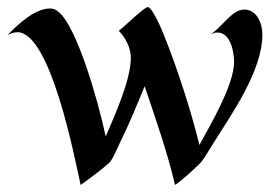

<svg xmlns="http://www.w3.org/2000/svg" viewBox="-24 -502 792 543"><path d="M718 -405C718 -435 703 -475 667 -475C630 -475 602 -421 568 -403C575 -407 583 -410 591 -410C628 -410 638 -355 638 -327C638 -262 571 -149 540 -92C516 -190 478 -307 440 -402C435 -415 407 -482 394 -482C384 -482 326 -425 312 -415C331 -395 346 -367 346 -339C346 -275 300 -175 275 -116C252 -224 192 -428 142 -468C134 -475 128 -478 117 -478C74 -478 25 -432 -4 -401C3 -407 17 -411 25 -411C119 -411 187 -56 204 21C218 12 283 -37 288 -45C300 -62 307 -82 316 -100C339 -146 366 -211 385 -258C414 -173 451 -66 471 21C488 11 539 -36 546 -45C557 -59 566 -76 575 -90C630 -178 718 -300 718 -405Z"/></svg>

Font: Fondamento
Style: Regular
Weight: 400
Designer: Astigmatic (AOETI)
Foundry: Astigmatic (AOETI)
Version: Version 1.001